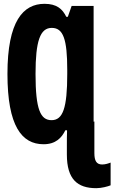

<svg xmlns="http://www.w3.org/2000/svg" viewBox="-20 -745 599 1005"><path d="M208 10C272 10 303 -24 322 -63H330L331 -61C330 -36 330 -12 330 15V64C330 193 385 240 484 240C511 240 545 231 559 225V106C549 110 532 116 515 116C485 116 474 97 474 56V-109L470 -108V-714H355L335 -657H327C307 -698 277 -725 213 -725C101 -725 19 -634 19 -358C19 -85 94 10 208 10ZM250 -116C192 -116 166 -171 166 -358C166 -530 190 -599 251 -599C311 -599 332 -540 332 -379V-358C332 -179 309 -116 250 -116Z"/></svg>

Font: Noto Sans Mono ExtraCondensed ExtraBold
Style: Regular
Weight: 800
Width: 2
Designer: Monotype Design Team
Foundry: Monotype Imaging Inc.
Version: Version 2.014